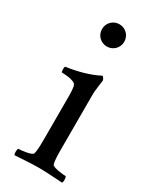

<svg xmlns="http://www.w3.org/2000/svg" viewBox="-168 -678 594 730"><g transform="rotate(30 129.0 -312.5)"><path d="M173.8 -349.6C173.8 -359.4 179.7 -403.3 180.7 -410.2C180.7 -415 174.8 -425.8 169.9 -425.8C130.9 -405.3 80.1 -391.6 30.3 -384.8C26.4 -379.9 28.3 -361.3 30.3 -359.4C37.1 -359.4 86.9 -358.4 93.8 -341.8C98.6 -330.1 98.6 -303.7 98.6 -291V-113.3C98.6 -84 98.6 -56.6 93.8 -41C90.8 -30.3 43.9 -25.4 32.2 -25.4C28.3 -20.5 27.3 -2 32.2 2.9C72.3 1 97.7 -2 135.7 -2C173.8 -2 200.2 1 240.2 2.9C245.1 -2 244.1 -20.5 240.2 -25.4C228.5 -25.4 181.6 -30.3 178.7 -41C173.8 -56.6 173.8 -84 173.8 -113.3ZM80.1 -579.1C80.1 -551.8 101.6 -530.3 128.9 -530.3C156.2 -530.3 177.7 -551.8 177.7 -579.1C177.7 -606.4 156.2 -627.9 128.9 -627.9C101.6 -627.9 80.1 -606.4 80.1 -579.1Z"/></g></svg>

Font: Crimson
Style: Roman
Weight: 400
Version: Version 0.2